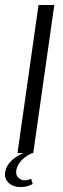

<svg xmlns="http://www.w3.org/2000/svg" viewBox="-42 -611 252 766"><path d="M27.7 0 111.7 -591H174.6L90.6 0ZM39.2 135.3Q10.4 135.3 -7.3 118.8Q-25 102.3 -21.7 77.3Q-17 48.6 6 27.8Q29 7 54.6 -0.6L86.3 0Q58.3 12 42 30.8Q25.7 49.7 23 68.8Q20.3 88.3 31.6 98.3Q43 108.3 55.7 108.3Q64.8 108.3 71.8 106Q78.8 103.8 82.3 102.4L88.6 123Q81.8 126.7 69.9 131Q58 135.3 39.2 135.3Z"/></svg>

Font: Alumni Sans Thin
Style: Italic
Weight: 100
Italic angle: -8°
Designer: Robert E. Leuschke
Foundry: Robert E. Leuschke
Version: Version 1.016